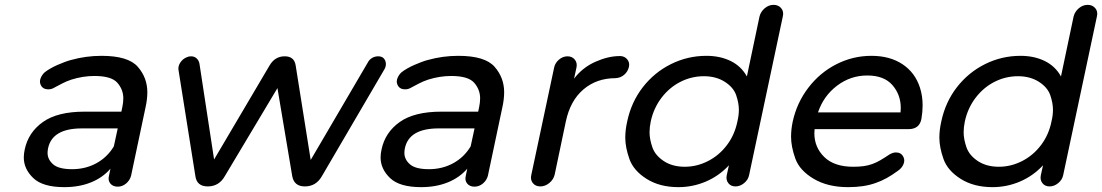

<svg xmlns="http://www.w3.org/2000/svg" viewBox="-20 -765 4541 791"><path d="M398 -535Q508 -535 547.5 -490Q587 -445 587 -385Q587 -355 579 -320L520 -41Q515 -22 499.5 -9Q484 4 465 4Q445 4 434.5 -9Q424 -22 429 -41L435 -70Q403 -33 354.5 -13.5Q306 6 245 6Q156 6 117 -31.5Q78 -69 78 -116Q78 -132 82 -150Q97 -220 157 -262.5Q217 -305 328 -305H480L484 -324Q488 -343 488 -360Q488 -396 463.5 -424Q439 -452 369 -452Q322 -452 274 -437Q253 -430 236 -421Q219 -412 200 -402Q191 -397 179 -397Q155 -397 147 -417Q142 -429 147.5 -443Q153 -457 164 -467Q174 -475 188 -483Q202 -491 217 -497.5Q232 -504 246.5 -509.5Q261 -515 273 -518Q334 -535 398 -535ZM277 -68Q332 -68 377 -92.5Q422 -117 449 -162L465 -236H317Q195 -236 178 -154Q176 -144 176 -135Q176 -108 199 -88Q222 -68 277 -68Z M1260 -106 1495 -507Q1501 -519 1512.5 -526Q1524 -533 1538 -533Q1563 -533 1569 -509Q1572 -494 1564 -480L1306 -39Q1282 3 1236 3Q1192 3 1184 -39L1123 -402L906 -39Q882 3 836 3Q791 3 785 -39L716 -473Q712 -490 722 -506Q732 -522 749 -529Q757 -533 767 -533Q781 -533 790.5 -524Q800 -515 802 -501L862 -108L1091 -496Q1113 -533 1153 -533Q1192 -533 1198 -496Z M1868 -535Q1978 -535 2017.5 -490Q2057 -445 2057 -385Q2057 -355 2049 -320L1990 -41Q1985 -22 1969.5 -9Q1954 4 1935 4Q1915 4 1904.5 -9Q1894 -22 1899 -41L1905 -70Q1873 -33 1824.5 -13.5Q1776 6 1715 6Q1626 6 1587 -31.5Q1548 -69 1548 -116Q1548 -132 1552 -150Q1567 -220 1627 -262.5Q1687 -305 1798 -305H1950L1954 -324Q1958 -343 1958 -360Q1958 -396 1933.5 -424Q1909 -452 1839 -452Q1792 -452 1744 -437Q1723 -430 1706 -421Q1689 -412 1670 -402Q1661 -397 1649 -397Q1625 -397 1617 -417Q1612 -429 1617.5 -443Q1623 -457 1634 -467Q1644 -475 1658 -483Q1672 -491 1687 -497.5Q1702 -504 1716.5 -509.5Q1731 -515 1743 -518Q1804 -535 1868 -535ZM1747 -68Q1802 -68 1847 -92.5Q1892 -117 1919 -162L1935 -236H1787Q1665 -236 1648 -154Q1646 -144 1646 -135Q1646 -108 1669 -88Q1692 -68 1747 -68Z M2345 -441Q2380 -487 2433 -510.5Q2486 -534 2533 -534Q2535 -534 2537 -534Q2554 -533 2564.5 -520Q2575 -507 2571 -489Q2566 -469 2551 -456.5Q2536 -444 2516 -443Q2438 -443 2383.5 -396.5Q2329 -350 2311 -264L2265 -45Q2260 -25 2243 -11Q2226 3 2206 3Q2186 3 2175 -11Q2164 -25 2169 -45L2263 -487Q2267 -506 2283 -519.5Q2299 -533 2318 -533Q2337 -533 2348 -519.5Q2359 -506 2355 -487Z M3205 -697 3066 -43Q3062 -24 3045.5 -10.5Q3029 3 3010 3Q2991 3 2980.5 -10.5Q2970 -24 2974 -43L2983 -84Q2942 -40 2888 -17Q2834 6 2775 6Q2698 6 2644 -28Q2590 -62 2573 -110Q2556 -158 2556 -198Q2556 -230 2564 -265Q2581 -345 2628.5 -406Q2676 -467 2744.5 -501Q2813 -535 2890 -535Q2947 -535 2990.5 -513.5Q3034 -492 3057 -450L3109 -697Q3114 -717 3130.5 -731Q3147 -745 3167 -745Q3187 -745 3198.5 -731Q3210 -717 3205 -697ZM2801 -78Q2851 -78 2897 -101.5Q2943 -125 2975 -167.5Q3007 -210 3018 -265Q3024 -290 3024 -313Q3024 -340 3013 -372.5Q3002 -405 2966 -428Q2930 -451 2880 -451Q2829 -451 2783.5 -428Q2738 -405 2705.5 -362.5Q2673 -320 2661 -265Q2656 -241 2656 -220Q2656 -192 2667.5 -158.5Q2679 -125 2714.5 -101.5Q2750 -78 2801 -78Z M3776 -275Q3768 -233 3723 -233H3336Q3335 -225 3335 -216Q3335 -158 3376 -118Q3417 -78 3495 -78Q3519 -78 3537.5 -80.5Q3556 -83 3573 -89Q3590 -95 3607 -105Q3624 -115 3645 -129Q3659 -137 3671 -137Q3692 -137 3701 -120Q3709 -106 3702.5 -89.5Q3696 -73 3680 -62Q3632 -26 3587 -11Q3540 6 3474 6Q3390 6 3332 -28.5Q3274 -63 3256.5 -112Q3239 -161 3239 -202Q3239 -232 3246 -265Q3263 -342 3310.5 -404Q3358 -466 3426 -500.5Q3494 -535 3570 -535Q3646 -535 3698 -500.5Q3750 -466 3770 -404Q3781 -370 3781 -331Q3781 -304 3776 -275ZM3553 -454Q3484 -454 3428.5 -412Q3373 -370 3350 -302H3690Q3691 -311 3691 -320Q3691 -375 3656.5 -414.5Q3622 -454 3553 -454Z M4499 -697 4360 -43Q4356 -24 4339.5 -10.5Q4323 3 4304 3Q4285 3 4274.5 -10.5Q4264 -24 4268 -43L4277 -84Q4236 -40 4182 -17Q4128 6 4069 6Q3992 6 3938 -28Q3884 -62 3867 -110Q3850 -158 3850 -198Q3850 -230 3858 -265Q3875 -345 3922.5 -406Q3970 -467 4038.5 -501Q4107 -535 4184 -535Q4241 -535 4284.5 -513.5Q4328 -492 4351 -450L4403 -697Q4408 -717 4424.5 -731Q4441 -745 4461 -745Q4481 -745 4492.5 -731Q4504 -717 4499 -697ZM4095 -78Q4145 -78 4191 -101.5Q4237 -125 4269 -167.5Q4301 -210 4312 -265Q4318 -290 4318 -313Q4318 -340 4307 -372.5Q4296 -405 4260 -428Q4224 -451 4174 -451Q4123 -451 4077.5 -428Q4032 -405 3999.5 -362.5Q3967 -320 3955 -265Q3950 -241 3950 -220Q3950 -192 3961.5 -158.5Q3973 -125 4008.5 -101.5Q4044 -78 4095 -78Z"/></svg>

Font: Sepalumica Med
Style: Italic
Weight: 500
Italic angle: -12°
Designer: Julieta Ulanovsky
Foundry: Julieta Ulanovsky
Version: Version 7.200